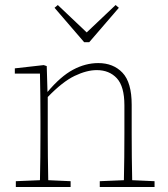

<svg xmlns="http://www.w3.org/2000/svg" viewBox="-20 -744 667 764"><path d="M43 0V-23L139 -27Q140 -68 140.5 -120Q141 -172 141 -213V-263Q141 -314 140.5 -362Q140 -410 139 -451H39V-472L154 -485L166 -481L169 -378Q221 -440 270.5 -466.5Q320 -493 371 -493Q431 -493 467.5 -454.5Q504 -416 504 -327V-213Q504 -170 504.5 -119Q505 -68 506 -27L595 -23V0H377V-23L473 -27Q474 -68 474.5 -119Q475 -170 475 -213V-325Q475 -400 445 -432.5Q415 -465 365 -465Q325 -465 277 -442Q229 -419 170 -358V-213Q170 -172 170.5 -120Q171 -68 172 -27L261 -23V0ZM210 -724 325 -615 440 -724 453 -713 335 -576H315L197 -713Z"/></svg>

Font: Source Serif 4 SmText ExtraLight
Style: Regular
Weight: 200
Designer: Frank Grießhammer
Foundry: Adobe
Version: Version 4.005;hotconv 1.1.0;makeotfexe 2.6.0